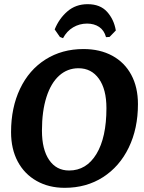

<svg xmlns="http://www.w3.org/2000/svg" viewBox="-20 -888 691 920"><path d="M33 -255Q33 -372 76 -462.5Q119 -553 198 -603Q277 -653 380 -653Q459 -653 518 -621Q577 -589 609 -529.5Q641 -470 641 -389Q641 -272 597 -181Q553 -90 473.5 -39Q394 12 290 12Q214 12 155.5 -21Q97 -54 65 -114Q33 -174 33 -255ZM490 -370Q490 -460 454 -510.5Q418 -561 356 -561Q303 -561 263.5 -525.5Q224 -490 202.5 -422.5Q181 -355 181 -262Q181 -172 215.5 -121.5Q250 -71 311 -71Q394 -71 442 -150Q490 -229 490 -370ZM282 -705 267 -711 242 -747Q263 -799 303 -833.5Q343 -868 400 -868Q460 -868 493 -831.5Q526 -795 535 -742L505 -711L488 -710Q479 -743 455 -759Q431 -775 397 -775Q361 -775 330.5 -757Q300 -739 282 -705Z"/></svg>

Font: Alegreya SC
Style: Bold Italic
Weight: 700
Italic angle: -7°
Designer: Juan Pablo del Peral
Foundry: Huerta Tipografica
Version: Version 2.007; ttfautohint (v1.6)